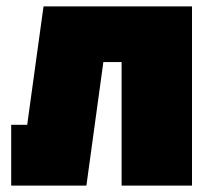

<svg xmlns="http://www.w3.org/2000/svg" viewBox="-20 -580 660 600"><path d="M580 -560V0H360V-386H303L250 0H15V-190H65L116 -560Z"/></svg>

Font: Tektur Black
Style: Regular
Weight: 900
Designer: Adam Jagosz
Foundry: Adam Jagosz
Version: Version 1.005;gftools[0.9.30]